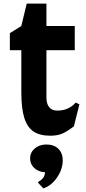

<svg xmlns="http://www.w3.org/2000/svg" viewBox="-20 -745 481 1071"><path d="M35 -560 99 -600 129 -725H239V-600H397V-465H239V-201Q239 -166 254.5 -147Q270 -128 300 -128Q332 -128 358.5 -140Q385 -152 402 -173L423 -163L392 -40Q351 -9 324.5 1.5Q298 12 260 12Q202 12 167 -11.5Q132 -35 115.5 -87.5Q99 -140 99 -231V-465H35ZM330 149Q330 198 299 244Q268 290 222 306L192 274L194 269Q230 250 231 216Q195 214 171.5 192.5Q148 171 148 139Q148 105 174 83Q200 61 239 61Q281 61 305.5 85Q330 109 330 149Z"/></svg>

Font: Farro
Style: Bold
Weight: 700
Designer: Aceler Chua
Foundry: Grayscale Limited
Version: Version 1.101